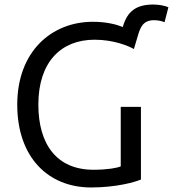

<svg xmlns="http://www.w3.org/2000/svg" viewBox="-20 -808 762 846"><path d="M56 -347C56 -581 207 -712 389 -712C450 -712 494 -700 521 -689C540 -757 579 -788 655 -788C680 -788 707 -783 722 -776L705 -710C694 -715 677 -719 658 -719C608 -719 597 -683 587 -649L570 -592C547 -605 482 -633 397 -633C248 -633 149 -534 149 -347C149 -172 230 -60 392 -60C453 -60 497 -68 512 -75V-337H601V-17C573 -5 491 18 381 18C194 18 56 -113 56 -347Z"/></svg>

Font: Repo Regular
Style: Regular
Weight: 400
Designer: Stefan Peev
Foundry: Context Ltd
Version: Version 1.502